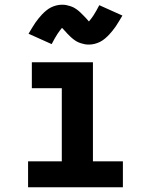

<svg xmlns="http://www.w3.org/2000/svg" viewBox="-20 -794 640 814"><path d="M99 0V-110H242V-420H115V-530H374V-110H501V0ZM357 -605Q347 -605 339 -606.5Q331 -608 322 -611Q313 -614 306.5 -617.5Q300 -621 292 -627Q284 -633 277.5 -639.5Q271 -646 265.5 -651.5Q260 -657 254 -664Q248 -671 243 -676Q237 -669 233 -663.5Q229 -658 223.5 -650Q218 -642 212 -631Q206 -620 199 -607L101 -651Q109 -664 116 -676Q123 -688 130 -698Q137 -708 144 -716.5Q151 -725 158 -732.5Q165 -740 175 -748.5Q185 -757 196 -762.5Q207 -768 219 -771Q231 -774 243 -774Q253 -774 261 -772.5Q269 -771 278 -768Q287 -765 293.5 -761.5Q300 -758 308 -752Q316 -746 322.5 -739.5Q329 -733 334.5 -727.5Q340 -722 346 -715.5Q352 -709 357 -703Q363 -710 367 -715.5Q371 -721 376.5 -729Q382 -737 388 -748Q394 -759 401 -772L499 -728Q491 -715 484 -703Q477 -691 470 -681Q463 -671 456 -662.5Q449 -654 442 -646.5Q435 -639 425 -630.5Q415 -622 404 -616.5Q393 -611 381 -608Q369 -605 357 -605Z"/></svg>

Font: Iosevka Curly Slab XBdEx
Style: Regular
Weight: 800
Width: 7
Monospace: yes
Designer: Belleve Invis
Foundry: Belleve Invis
Version: Version 11.0.0; ttfautohint (v1.8.3)